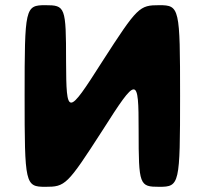

<svg xmlns="http://www.w3.org/2000/svg" viewBox="-20 -722 790 741"><path d="M375 -218C510 -430 515 -430 515 -218C515 -7 518 -1 595 -1C673 -1 675 -11 675 -352C675 -692 673 -702 595 -702C518 -702 511 -696 375 -485C240 -273 236 -273 235 -485C235 -696 232 -702 155 -702C77 -702 75 -692 75 -352C75 -11 77 -1 155 -1C232 -1 239 -7 375 -218Z"/></svg>

Font: Hussar Print
Style: Bold
Weight: 700
Foundry: Cannot Into Space Fonts
Version: Version 2.00